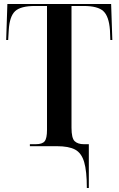

<svg xmlns="http://www.w3.org/2000/svg" viewBox="-20 -734 595 964"><path d="M416 210Q416 125 402.5 79.5Q389 34 357 17Q325 0 266 0H130V-10H160Q192 -10 204 -24.5Q216 -39 216 -82V-704H156Q84 -704 56 -678Q28 -652 24 -583L21 -533H11L17 -714H538L544 -533H534L532 -583Q527 -652 499 -678Q471 -704 400 -704H339V-93Q339 -40 355 -25Q371 -10 401 -10H426V210Z"/></svg>

Font: Noto Serif Display Condensed SemiBold
Style: Regular
Weight: 600
Width: 3
Designer: Monotype Design Team
Foundry: Monotype Imaging Inc.
Version: Version 2.009